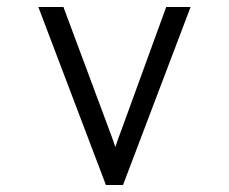

<svg xmlns="http://www.w3.org/2000/svg" viewBox="-20 -531 656 551"><path d="M284 0 90 -511H162L293 -159.5Q297 -148.5 301.8 -135.8Q306.5 -123 311 -109Q315.5 -123 320.2 -135.8Q325 -148.5 329 -159.5L457 -511H527L333 0Z"/></svg>

Font: Overpass Mono Light Light
Style: Regular
Weight: 300
Monospace: yes
Version: Version 4.000